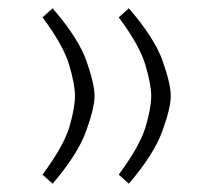

<svg xmlns="http://www.w3.org/2000/svg" viewBox="-20 -440 502 465"><path d="M209 -207.5Q209 -179.2 188.7 -122.8Q168.5 -66.4 107.4 4.9L83 -17.1Q134.3 -86.4 147.9 -132.3Q161.6 -178.2 161.6 -208Q161.6 -235.4 147.5 -283Q133.3 -330.6 83 -397.9L107.4 -419.9Q169.9 -347.7 189.5 -292Q209 -236.3 209 -207.5ZM393.6 -207.5Q393.6 -179.2 373.3 -122.8Q353 -66.4 292 4.9L267.6 -17.1Q318.8 -86.4 332.5 -132.3Q346.2 -178.2 346.2 -208Q346.2 -235.4 332 -283Q317.9 -330.6 267.6 -397.9L292 -419.9Q354.5 -347.7 374 -292Q393.6 -236.3 393.6 -207.5Z"/></svg>

Font: Vazir Thin FD-WOL-UI
Style: Thin-FD-WOL-UI
Weight: 100
Designer: Saber Rastikerdar
Foundry: Saber Rastikerdar
Version: Version 30.1.0